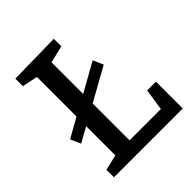

<svg xmlns="http://www.w3.org/2000/svg" viewBox="-192 -828 957 957"><g transform="rotate(-45 286.5 -350.0)"><path d="M42 -288 145 -346V-625L63 -642V-695L339 -700V-647L248 -625V-402L400 -487L424 -433L248 -335V-75H469L486 -189H548V0H63V-53L145 -72V-278L66 -234Z"/></g></svg>

Font: Bitter Medium
Style: Regular
Weight: 500
Designer: Sol Matas, and Bitter project Authors
Foundry: Sol Matas
Version: Version 2.001